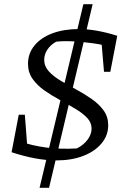

<svg xmlns="http://www.w3.org/2000/svg" viewBox="-20 -751 608 912"><path d="M247 11Q200 11 146 1Q92 -9 35 -28L73 -80Q194 -37 345 -46Q377 -62 396 -87.5Q415 -113 415 -140Q415 -169 393.5 -191.5Q372 -214 337.5 -234.5Q303 -255 264.5 -276Q226 -297 191.5 -321Q157 -345 135 -376Q113 -407 113 -448Q113 -497 143.5 -534.5Q174 -572 228.5 -592.5Q283 -613 354 -613Q397 -613 443.5 -604.5Q490 -596 537 -581L509 -527Q468 -539 421 -545.5Q374 -552 328.5 -554.5Q283 -557 247 -553Q221 -539 205.5 -516Q190 -493 190 -467Q190 -436 212 -412Q234 -388 268.5 -367.5Q303 -347 342 -326Q381 -305 416 -280.5Q451 -256 472.5 -226Q494 -196 494 -156Q494 -108 462.5 -70Q431 -32 375.5 -10.5Q320 11 247 11ZM112 -23 35 -28 69 -206H98ZM168 141 376 -731H420L213 141ZM474 -410 459 -587 537 -581 504 -410Z"/></svg>

Font: Piazzolla 24pt
Style: Italic
Weight: 400
Italic angle: -11.3°
Designer: Juan Pablo del Peral
Foundry: Huerta Tipografica
Version: Version 2.005